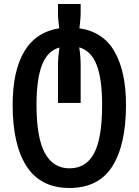

<svg xmlns="http://www.w3.org/2000/svg" viewBox="-20 -687 691 957"><path d="M326 250Q183 250 113 142.5Q43 35 43 -164Q43 -333 101 -430.5Q159 -528 275 -546Q273 -565 271 -583Q269 -601 269 -621V-667H382V-622Q382 -603 380 -584.5Q378 -566 376 -546Q496 -528 552 -428Q608 -328 608 -164Q608 35 539.5 142.5Q471 250 326 250ZM326 152Q409 152 449 77Q489 2 489 -164Q489 -294 461.5 -364Q434 -434 375 -451Q382 -407 382 -358V-174H269V-358Q269 -382 271 -405Q273 -428 276 -450Q217 -434 189.5 -363.5Q162 -293 162 -164Q162 -1 203.5 75.5Q245 152 326 152Z"/></svg>

Font: Noto Sans Georgian Condensed SemiBold
Style: Regular
Weight: 600
Width: 3
Designer: Monotype Design Team, Akaki Razmadze
Foundry: Google LLC
Version: Version 2.005; ttfautohint (v1.8.4.7-5d5b)